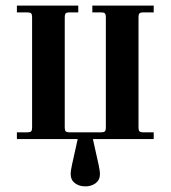

<svg xmlns="http://www.w3.org/2000/svg" viewBox="-20 -494 606 682"><path d="M40 0H256L236 90C232.7 104.7 231 116.3 231 125C231 138.3 236 148.8 246 156.5C256 164.2 268.3 168 283 168C297.7 168 310 164.2 320 156.5C330 148.8 335 138.3 335 125C335 116.3 333.3 104.7 330 90L310 0H526V-24H488C482 -24 477.8 -25.2 475.5 -27.5C473.2 -29.8 472 -34 472 -40V-434C472 -440 473.2 -444.2 475.5 -446.5C477.8 -448.8 482 -450 488 -450H526V-474H308V-450H340C346 -450 350.2 -448.8 352.5 -446.5C354.8 -444.2 356 -440 356 -434V-40C356 -34 354.8 -29.8 352.5 -27.5C350.2 -25.2 346 -24 340 -24H226C220 -24 215.8 -25.2 213.5 -27.5C211.2 -29.8 210 -34 210 -40V-434C210 -440 211.2 -444.2 213.5 -446.5C215.8 -448.8 220 -450 226 -450H258V-474H40V-450H78C84 -450 88.2 -448.8 90.5 -446.5C92.8 -444.2 94 -440 94 -434V-40C94 -34 92.8 -29.8 90.5 -27.5C88.2 -25.2 84 -24 78 -24H40Z"/></svg>

Font: Km Standard TT
Style: Bold
Weight: 700
Designer: Alexey Kryukov <alexios@thessalonica.org.ru>
Version: Version 2.0.2